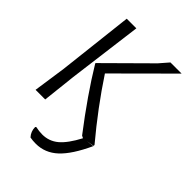

<svg xmlns="http://www.w3.org/2000/svg" viewBox="-244 -749 1071 1071"><g transform="rotate(45 291.0 -214.0)"><path d="M184 -640 127 -199 105 0H29L57 -193L108 -640ZM238 -338Q345 -175 479 -15V-8L434 0L479 -6Q426 109 370.5 160.5Q315 212 242 212Q218 212 197 208Q174 183 174 148L179 144Q207 150 231 150Q285 150 325.5 116Q366 82 407 4L393 -3Q254 -184 161 -338L160 -342L406 -586L453 -640H541Z"/></g></svg>

Font: Alegreya Sans SC
Style: Italic
Weight: 400
Italic angle: -7°
Designer: Juan Pablo del Peral
Foundry: Huerta Tipografica
Version: Version 2.008; ttfautohint (v1.6)